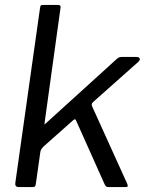

<svg xmlns="http://www.w3.org/2000/svg" viewBox="-20 -762 604 782"><path d="M497.8 -14.3Q500.8 -7.8 500.1 -3.9Q499.4 0 490.5 0H421Q414.5 0 410.9 -4.1Q407.3 -8.1 404.8 -14.3L289.4 -272.2Q286.3 -280.3 277.5 -271.9L156.1 -164.1Q152.1 -160.1 148.9 -155.3Q145.7 -150.5 144.4 -143.6L126.1 -14.3Q124.8 -4.8 122.1 -2.4Q119.3 0 108.9 0H57.7Q48.3 0 44.8 -4.3Q41.3 -8.6 42.3 -16.5L143.2 -730.8Q144.5 -738.2 146.6 -740.1Q148.6 -742 154.4 -742H217.2Q223.3 -742 225.6 -737.8Q228 -733.7 226 -726.6L161.7 -262.4Q160.7 -254.8 161.9 -255.5Q163.2 -256.2 169.9 -262.5L453.4 -519.9Q460.2 -526.4 465 -528.2Q469.7 -530 475.2 -530H536.1Q546.6 -530 549 -523.7Q551.4 -517.4 542.5 -509.3L361.4 -348.4Q357.3 -344.8 354.9 -341Q352.6 -337.3 354.4 -330.6L497.8 -14.3Z"/></svg>

Font: Libre Franklin Thin
Style: Italic
Weight: 100
Italic angle: -8°
Designer: Pablo Impallari, Rodrigo Fuenzalida, Nhung Nguyen
Foundry: Impallari Type
Version: Version 3.000